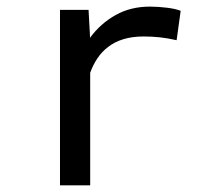

<svg xmlns="http://www.w3.org/2000/svg" viewBox="-20 -558 640 578"><path d="M431.2 -538.1Q373.5 -538.1 328.4 -512.9Q283.2 -487.8 251 -444.3L250.5 -457.5L246.6 -528.3H160.6V0H251.5V-338.9Q260.3 -363.3 273.7 -383.1Q287.1 -402.8 305.2 -416.5Q325.2 -432.1 352.1 -440.2Q378.9 -448.2 412.1 -448.2Q438 -448.2 461.7 -445.6Q485.4 -442.9 511.7 -437L523.9 -525.4Q510.3 -531.2 483.2 -534.7Q456.1 -538.1 431.2 -538.1Z"/></svg>

Font: Roboto Mono
Style: Regular
Weight: 400
Monospace: yes
Designer: Google
Version: Version 3.000